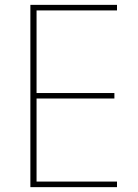

<svg xmlns="http://www.w3.org/2000/svg" viewBox="-20 -770 568 790"><path d="M461.4 0H105V-750H461.4V-727.1H130.4V-387.2H450.7V-364.7H130.4V-22.9H461.4Z"/></svg>

Font: Spartan MB Thin
Style: Regular
Weight: 100
Designer: Matt Bailey, Mirko Velimirovic
Foundry: Matt Bailey
Version: Version 1.005